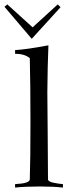

<svg xmlns="http://www.w3.org/2000/svg" viewBox="-28 -846 304 866"><path d="M245.1 -813.5 115.2 -670.9 -7.8 -815.4 4.9 -826.2 119.1 -722.7 232.4 -826.2ZM190.4 -641.6Q186.5 -547.9 185.5 -430.7Q185.5 -383.8 187 -255.4Q188.5 -127 188.5 -36.1Q190.4 -26.4 214.8 -21.5Q239.3 -16.6 255.9 -15.6V0Q212.9 -4.9 153.3 -4.9Q84 -4.9 40 0V-15.6Q104.5 -18.6 106.4 -36.1Q109.4 -128.9 109.4 -293Q109.4 -467.8 106.4 -584Q82 -603.5 40 -603.5V-620.1Q91.8 -623 190.4 -641.6Z"/></svg>

Font: Bentham
Style: Regular
Weight: 400
Version: Version 002.002